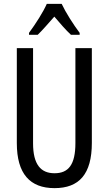

<svg xmlns="http://www.w3.org/2000/svg" viewBox="-20 -963 562 993"><path d="M299 -943H222C203 -900 166 -842 130 -793V-783H175C199 -806 230 -842 261 -877C291 -842 319 -809 347 -783H392V-793C359 -837 320 -898 299 -943ZM455 -224V-714H370V-223C370 -111 334 -67 262 -67C191 -67 151 -112 151 -222V-714H67V-223C67 -64 135 10 262 10C389 10 455 -62 455 -224Z"/></svg>

Font: Noto Sans Lao Looped ExtraCondensed
Style: Regular
Weight: 400
Width: 2
Designer: Mark Frömberg, Ben Mitchell
Foundry: The Fontpad Ltd
Version: Version 1.002